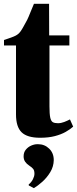

<svg xmlns="http://www.w3.org/2000/svg" viewBox="-24 -694 394 984"><path d="M181.5 12Q115.5 12 86.8 -16Q58 -44 58 -107.5V-461H-3.5V-489Q8 -493 20.5 -497.2Q33 -501.5 44.5 -506Q56 -510.5 64 -516Q73.5 -522 81.2 -533Q89 -544 96 -557Q103 -570 109.5 -581.5Q115.5 -591.5 122.5 -608Q129.5 -624.5 136.8 -642.8Q144 -661 150 -674.5H227.5L228 -512.5H331.5V-461H229.5V-149Q229.5 -110 233.5 -91.5Q237.5 -73 246.8 -67.8Q256 -62.5 273 -62.5Q289 -62.5 305 -68.8Q321 -75 334.5 -82L351 -45Q335.5 -31 312.5 -18Q289.5 -5 257.2 3.5Q225 12 181.5 12ZM251.5 126.5Q251 159.5 233.8 188Q216.5 216.5 193 237.5Q169.5 258.5 150 270H149L123.5 256.5L123 251.5Q137 240 144.8 224.5Q152.5 209 152.5 196.5Q152.5 181 146.8 172.8Q141 164.5 125.5 154.5Q113 146.5 105 135Q97 123.5 97 107.5Q97 86.5 108.5 72.8Q120 59 136.2 52Q152.5 45 167.5 45H171Q204.5 45 228 67.8Q251.5 90.5 251.5 126.5Z"/></svg>

Font: Merriweather 120pt Black
Style: Regular
Weight: 900
Designer: Eben Sorkin
Foundry: Eben Sorkin
Version: Version 2.100